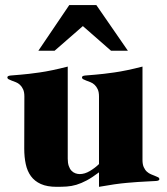

<svg xmlns="http://www.w3.org/2000/svg" viewBox="-20 -722 651 750"><path d="M356.4 -702.1 479.5 -523.9H413.6L303.7 -620.1L193.4 -523.9H129.9L250.5 -702.1ZM536.6 -97.2Q536.6 -80.1 541.5 -69.1Q546.4 -58.1 553.7 -51.5Q561 -44.9 569.6 -41.3Q578.1 -37.6 585.4 -34.9Q592.8 -32.2 597.7 -29.5Q602.5 -26.9 602.5 -22Q602.5 -16.1 590.1 -15.1Q577.6 -14.2 549.6 -12.9Q521.5 -11.7 476.6 -7.8Q431.6 -3.9 366.7 7.8V-48.8Q340.3 -28.8 318.8 -17.3Q297.4 -5.9 278.3 -0.2Q259.3 5.4 240.7 6.6Q222.2 7.8 201.7 7.8Q164.1 7.8 139.6 -3.2Q115.2 -14.2 100.8 -33.9Q86.4 -53.7 80.6 -81.1Q74.7 -108.4 74.7 -141.1L75.2 -345.2Q75.2 -362.3 70.3 -373Q65.4 -383.8 58.1 -390.6Q50.8 -397.5 42 -400.9Q33.2 -404.3 25.9 -407Q18.6 -409.7 13.7 -412.4Q8.8 -415 8.8 -419.9Q8.8 -425.8 21.2 -427Q33.7 -428.2 61.8 -430.4Q89.8 -432.6 134.8 -439Q179.7 -445.3 244.6 -461.9V-102.1Q244.6 -85.4 248.5 -74Q252.4 -62.5 259 -55.4Q265.6 -48.3 274.2 -45.2Q282.7 -42 291.5 -42Q311 -42 331.1 -54Q351.1 -65.9 366.7 -81.1V-345.2Q366.7 -362.3 361.8 -373Q356.9 -383.8 349.6 -390.6Q342.3 -397.5 333.5 -400.9Q324.7 -404.3 317.4 -407Q310.1 -409.7 305.2 -412.4Q300.3 -415 300.3 -419.9Q300.3 -425.8 312.7 -427Q325.2 -428.2 353.3 -430.4Q381.3 -432.6 426.5 -439Q471.7 -445.3 536.6 -461.9Z"/></svg>

Font: XB Zar
Style: Bold
Weight: 700
Designer: Behnam
Foundry: Irmug
Version: Version 8.005 2009